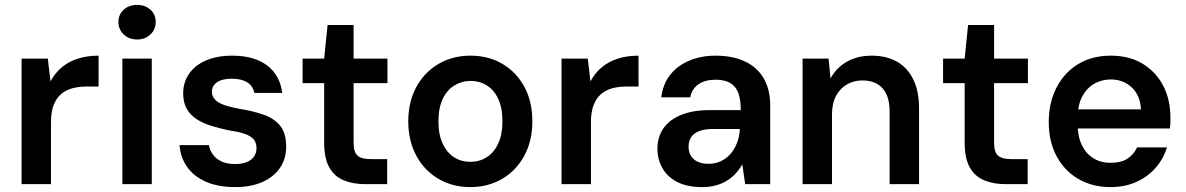

<svg xmlns="http://www.w3.org/2000/svg" viewBox="-20 -751 4838 783"><path d="M68 0V-512H175L186 -419Q204 -453 232 -476.5Q260 -500 298 -512Q336 -524 382 -524V-398H331Q301 -398 275 -391Q249 -384 229.5 -367.5Q210 -351 199 -323Q188 -295 188 -253V0Z M479 0V-512H599V0ZM539 -590Q506 -590 484.5 -610.5Q463 -631 463 -661Q463 -692 484.5 -711.5Q506 -731 539 -731Q572 -731 593.5 -711.5Q615 -692 615 -661Q615 -631 593.5 -610.5Q572 -590 539 -590Z M940 12Q869 12 819.5 -10Q770 -32 743 -70.5Q716 -109 712 -159H832Q836 -138 848.5 -120.5Q861 -103 883.5 -92.5Q906 -82 938 -82Q968 -82 987.5 -90.5Q1007 -99 1016.5 -113.5Q1026 -128 1026 -146Q1026 -171 1013 -184.5Q1000 -198 975.5 -206Q951 -214 916 -219Q877 -227 842.5 -237.5Q808 -248 782 -265Q756 -282 741.5 -307.5Q727 -333 727 -370Q727 -415 751 -450Q775 -485 820 -504.5Q865 -524 927 -524Q1017 -524 1069.5 -484Q1122 -444 1131 -372H1017Q1012 -400 988.5 -415Q965 -430 926 -430Q886 -430 865 -415.5Q844 -401 844 -376Q844 -360 855.5 -346.5Q867 -333 891 -324Q915 -315 953 -308Q1014 -298 1057 -282.5Q1100 -267 1123.5 -237Q1147 -207 1147 -153Q1147 -103 1121.5 -66Q1096 -29 1049.5 -8.5Q1003 12 940 12Z M1469 0Q1419 0 1381 -16Q1343 -32 1322.5 -69Q1302 -106 1302 -169V-412H1214V-512H1302L1316 -649H1422V-512H1560V-412H1422V-169Q1422 -131 1438 -116.5Q1454 -102 1494 -102H1559V0Z M1898 12Q1825 12 1767.5 -22Q1710 -56 1677.5 -116.5Q1645 -177 1645 -256Q1645 -336 1678 -396.5Q1711 -457 1768.5 -490.5Q1826 -524 1899 -524Q1972 -524 2029 -490.5Q2086 -457 2118.5 -397Q2151 -337 2151 -256Q2151 -177 2118.5 -116.5Q2086 -56 2028.5 -22Q1971 12 1898 12ZM1898 -91Q1935 -91 1964.5 -109.5Q1994 -128 2011.5 -165Q2029 -202 2029 -256Q2029 -311 2012 -347.5Q1995 -384 1965.5 -402.5Q1936 -421 1899 -421Q1863 -421 1833 -402.5Q1803 -384 1785.5 -347.5Q1768 -311 1768 -256Q1768 -202 1785.5 -165Q1803 -128 1832 -109.5Q1861 -91 1898 -91Z M2270 0V-512H2377L2388 -419Q2406 -453 2434 -476.5Q2462 -500 2500 -512Q2538 -524 2584 -524V-398H2533Q2503 -398 2477 -391Q2451 -384 2431.5 -367.5Q2412 -351 2401 -323Q2390 -295 2390 -253V0Z M2844 12Q2782 12 2741.5 -9Q2701 -30 2681 -66Q2661 -102 2661 -144Q2661 -192 2685.5 -227.5Q2710 -263 2758 -282.5Q2806 -302 2875 -302H3001Q3001 -344 2991 -371.5Q2981 -399 2958 -412.5Q2935 -426 2897 -426Q2857 -426 2829.5 -408Q2802 -390 2795 -354H2677Q2683 -407 2712.5 -445Q2742 -483 2790.5 -503.5Q2839 -524 2898 -524Q2969 -524 3019 -500Q3069 -476 3095 -430.5Q3121 -385 3121 -321V0H3019L3007 -81Q2996 -61 2980.5 -44Q2965 -27 2945 -14.5Q2925 -2 2899.5 5Q2874 12 2844 12ZM2870 -83Q2898 -83 2920.5 -94Q2943 -105 2959.5 -124Q2976 -143 2985.5 -168Q2995 -193 2997 -221V-225H2888Q2853 -225 2830.5 -216Q2808 -207 2798 -190.5Q2788 -174 2788 -153Q2788 -131 2798 -115Q2808 -99 2826.5 -91Q2845 -83 2870 -83Z M3253 0V-512H3359L3367 -431Q3390 -474 3433 -499Q3476 -524 3535 -524Q3595 -524 3638 -499.5Q3681 -475 3704.5 -427Q3728 -379 3728 -309V0H3608V-297Q3608 -358 3579.5 -390.5Q3551 -423 3497 -423Q3463 -423 3434.5 -407Q3406 -391 3389.5 -360Q3373 -329 3373 -284V0Z M4081 0Q4031 0 3993 -16Q3955 -32 3934.5 -69Q3914 -106 3914 -169V-412H3826V-512H3914L3928 -649H4034V-512H4172V-412H4034V-169Q4034 -131 4050 -116.5Q4066 -102 4106 -102H4171V0Z M4509 12Q4435 12 4378 -21Q4321 -54 4289 -114Q4257 -174 4257 -253Q4257 -333 4289 -394.5Q4321 -456 4377.5 -490Q4434 -524 4510 -524Q4586 -524 4640 -491Q4694 -458 4723.5 -401.5Q4753 -345 4753 -274Q4753 -264 4753 -252.5Q4753 -241 4751 -227H4344V-305H4633Q4630 -362 4595.5 -394.5Q4561 -427 4510 -427Q4473 -427 4442.5 -409.5Q4412 -392 4393.5 -357.5Q4375 -323 4375 -271V-242Q4375 -193 4392.5 -158Q4410 -123 4440 -105Q4470 -87 4508 -87Q4552 -87 4578 -104Q4604 -121 4617 -150H4739Q4725 -104 4693.5 -67.5Q4662 -31 4615 -9.5Q4568 12 4509 12Z"/></svg>

Font: DM Sans 12pt SemiBold
Style: Regular
Weight: 600
Version: Version 4.004;gftools[0.9.30]